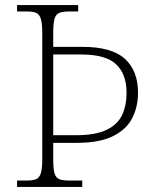

<svg xmlns="http://www.w3.org/2000/svg" viewBox="-20 -734 611 754"><path d="M47 0V-25H86Q109 -25 122 -30.5Q135 -36 140.5 -54Q146 -72 146 -109V-604Q146 -641 140.5 -659.5Q135 -678 122 -683.5Q109 -689 86 -689H47V-714H287V-689H252Q227 -689 213 -683.5Q199 -678 194 -659.5Q189 -641 189 -604V-550H303Q419 -550 470.5 -503Q522 -456 522 -370Q522 -315 499.5 -270.5Q477 -226 424 -199.5Q371 -173 281 -173H189V-109Q189 -72 194 -54Q199 -36 212.5 -30.5Q226 -25 251 -25H303V0ZM278 -203Q355 -203 398.5 -224Q442 -245 459.5 -282.5Q477 -320 477 -369Q477 -443 436 -481.5Q395 -520 300 -520H189V-203Z"/></svg>

Font: Noto Serif Malayalam ExtraLight
Style: Regular
Weight: 200
Designer: Indian type Foundry, Jelle Bosma, Monotype Design Team
Foundry: Monotype Imaging Inc.
Version: Version 2.104; ttfautohint (v1.8.4.7-5d5b)